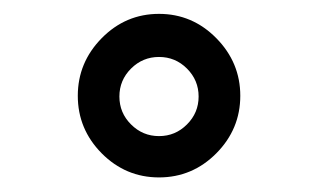

<svg xmlns="http://www.w3.org/2000/svg" viewBox="-20 -395 447 270"><path d="M164.3 -220Q180.7 -203.6 203.6 -203.6Q226.6 -203.6 242.9 -220Q259.3 -236.3 259.3 -259.3Q259.3 -282.2 242.9 -298.6Q226.6 -314.9 203.6 -314.9Q180.7 -314.9 164.3 -298.6Q147.9 -282.2 147.9 -259.3Q147.9 -236.3 164.3 -220ZM284.2 -179.4Q250.5 -145.5 203.6 -145.5Q156.7 -145.5 123 -179.4Q89.4 -213.4 89.4 -260.3Q89.4 -307.1 123 -341.3Q156.7 -375.5 203.6 -375.5Q250.5 -375.5 284.2 -341.3Q317.9 -307.1 317.9 -260.3Q317.9 -213.4 284.2 -179.4Z"/></svg>

Font: Sahel FD
Style: FD
Weight: 400
Foundry: Saber Rastikerdar (saber.rastikerdar@gmail.com)
Version: Version 3.3.1